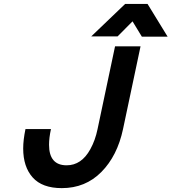

<svg xmlns="http://www.w3.org/2000/svg" viewBox="-20 -949 881 986"><path d="M110.8 -286.1H241.7Q231.9 -241.2 231.9 -205.6Q231.9 -100.1 322.3 -100.1Q398.4 -100.1 443.8 -182.6Q469.2 -228.5 481 -286.1L570.8 -710.9H701.7L611.8 -286.1Q582.5 -148.4 500.5 -65.7Q418.5 17.1 297.4 17.1Q196.8 17.1 147.9 -37.6Q99.1 -92.3 99.1 -186.5Q99.1 -230 110.8 -286.1ZM840.8 -760.7H708.5L660.6 -839.4L584 -762.2H448.7L622.6 -928.7H737.8Z"/></svg>

Font: Tuffy
Style: BoldItalic
Weight: 700
Italic angle: -12°
Designer: Thatcher Ulrich, Karoly Barta, Michael Everson
Version: Version 001.271